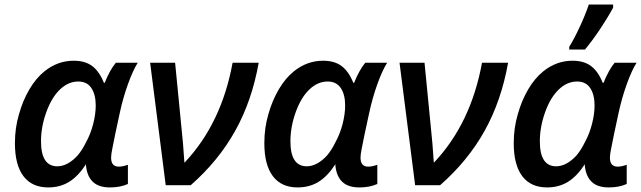

<svg xmlns="http://www.w3.org/2000/svg" viewBox="-20 -818 2832 848"><path d="M45.9 -185.5Q45.9 -253.4 64 -314Q80.6 -373.5 109.6 -423.1Q138.7 -472.7 176.3 -502.9Q234.4 -549.8 305.7 -549.8Q356 -549.8 387.5 -526.1Q418.9 -502.4 439 -452.1H442.4Q465.3 -509.3 491.7 -541H588.4Q566.9 -506.8 545.2 -446.5Q523.4 -386.2 508.8 -318.4Q484.9 -209 476.1 -161.6Q470.7 -136.2 470.7 -121.6Q470.7 -82 504.9 -82Q522 -82 544.9 -90.3V-5.4Q511.2 9.8 465.8 9.8Q416.5 9.8 390.9 -14.2Q365.2 -38.1 359.9 -85V-92.8Q325.7 -40 285.6 -15.1Q245.6 9.8 192.9 9.8Q121.1 9.8 83.5 -40Q45.9 -89.8 45.9 -185.5ZM323.7 -132.3Q344.2 -157.2 359.9 -189.5Q380.4 -226.6 391.6 -270.5Q402.8 -314.5 402.8 -352.1Q402.8 -400.4 383.5 -429.2Q364.3 -458 325.7 -458Q281.7 -458 244.9 -422.9Q208 -387.7 184.6 -322.8Q161.1 -257.8 161.1 -193.8Q161.1 -83.5 233.4 -83.5Q256.3 -83.5 279.5 -96.2Q302.7 -108.9 323.7 -132.3Z M643.1 -541H753.4L781.7 -251.5Q788.6 -191.4 794.4 -100.1L796.4 -101.1Q958.5 -273.4 1007.3 -541H1122.6Q1092.8 -373 1018.8 -240.2Q944.8 -107.4 822.3 0H711.9Z M1147.5 -185.5Q1147.5 -253.4 1165.5 -314Q1182.1 -373.5 1211.2 -423.1Q1240.2 -472.7 1277.8 -502.9Q1335.9 -549.8 1407.2 -549.8Q1457.5 -549.8 1489 -526.1Q1520.5 -502.4 1540.5 -452.1H1543.9Q1566.9 -509.3 1593.3 -541H1689.9Q1668.5 -506.8 1646.7 -446.5Q1625 -386.2 1610.4 -318.4Q1586.4 -209 1577.6 -161.6Q1572.3 -136.2 1572.3 -121.6Q1572.3 -82 1606.4 -82Q1623.5 -82 1646.5 -90.3V-5.4Q1612.8 9.8 1567.4 9.8Q1518.1 9.8 1492.4 -14.2Q1466.8 -38.1 1461.4 -85V-92.8Q1427.2 -40 1387.2 -15.1Q1347.2 9.8 1294.4 9.8Q1222.7 9.8 1185.1 -40Q1147.5 -89.8 1147.5 -185.5ZM1425.3 -132.3Q1445.8 -157.2 1461.4 -189.5Q1481.9 -226.6 1493.2 -270.5Q1504.4 -314.5 1504.4 -352.1Q1504.4 -400.4 1485.1 -429.2Q1465.8 -458 1427.2 -458Q1383.3 -458 1346.4 -422.9Q1309.6 -387.7 1286.1 -322.8Q1262.7 -257.8 1262.7 -193.8Q1262.7 -83.5 1335 -83.5Q1357.9 -83.5 1381.1 -96.2Q1404.3 -108.9 1425.3 -132.3Z M1744.6 -541H1855L1883.3 -251.5Q1890.1 -191.4 1896 -100.1L1897.9 -101.1Q2060.1 -273.4 2108.9 -541H2224.1Q2194.3 -373 2120.4 -240.2Q2046.4 -107.4 1923.8 0H1813.5Z M2249 -185.5Q2249 -253.4 2267.1 -314Q2283.7 -373.5 2312.7 -423.1Q2341.8 -472.7 2379.4 -502.9Q2437.5 -549.8 2508.8 -549.8Q2559.1 -549.8 2590.6 -526.1Q2622.1 -502.4 2642.1 -452.1H2645.5Q2668.5 -509.3 2694.8 -541H2791.5Q2770 -506.8 2748.3 -446.5Q2726.6 -386.2 2711.9 -318.4Q2688 -209 2679.2 -161.6Q2673.8 -136.2 2673.8 -121.6Q2673.8 -82 2708 -82Q2725.1 -82 2748 -90.3V-5.4Q2714.4 9.8 2668.9 9.8Q2619.6 9.8 2594 -14.2Q2568.4 -38.1 2563 -85V-92.8Q2528.8 -40 2488.8 -15.1Q2448.7 9.8 2396 9.8Q2324.2 9.8 2286.6 -40Q2249 -89.8 2249 -185.5ZM2526.9 -132.3Q2547.4 -157.2 2563 -189.5Q2583.5 -226.6 2594.7 -270.5Q2606 -314.5 2606 -352.1Q2606 -400.4 2586.7 -429.2Q2567.4 -458 2528.8 -458Q2484.9 -458 2448 -422.9Q2411.1 -387.7 2387.7 -322.8Q2364.3 -257.8 2364.3 -193.8Q2364.3 -83.5 2436.5 -83.5Q2459.5 -83.5 2482.7 -96.2Q2505.9 -108.9 2526.9 -132.3ZM2580.6 -797.9H2688V-784.2Q2663.1 -738.3 2629.4 -688Q2595.7 -637.7 2563.5 -599.1H2494.1V-611.3Q2515.6 -645.5 2540.5 -699.2Q2565.4 -752.9 2580.6 -797.9Z"/></svg>

Font: Viking Open Sans Light
Style: Bold Italic
Weight: 600
Italic angle: -12°
Foundry: Ascender Corporation
Version: Version 2.000